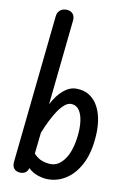

<svg xmlns="http://www.w3.org/2000/svg" viewBox="-107 -1069 784 1144"><g transform="rotate(10 285.0 -497.0)"><path d="M99.5 0Q73.5 0 59.8 -15.2Q46 -30.5 49.5 -59L143.5 -955.5Q146 -978 161.2 -991Q176.5 -1004 198.5 -1004Q225.5 -1004 238.8 -988.2Q252 -972.5 249.5 -948.5L195.5 -431.5Q224.5 -487.5 261.8 -519.2Q299 -551 340 -551Q387 -551 420.2 -529.2Q453.5 -507.5 473.8 -468.8Q494 -430 500.8 -379Q507.5 -328 501 -268.5Q492 -178.5 458 -116.2Q424 -54 374 -22Q324 10 266 10Q236.5 10 203.2 -1.2Q170 -12.5 146 -36.5Q141 -17.5 128.2 -8.8Q115.5 0 99.5 0ZM163 -127Q188 -100 215.5 -91Q243 -82 267.5 -82Q315.5 -82 351 -133.2Q386.5 -184.5 396.5 -276.5Q402 -324.5 396.5 -365.5Q391 -406.5 373.2 -431.2Q355.5 -456 324 -456Q305.5 -456 285.8 -439.5Q266 -423 247 -394.8Q228 -366.5 210.2 -330.5Q192.5 -294.5 177 -256Z"/></g></svg>

Font: Edu SA Hand Medium
Style: Regular
Weight: 500
Designer: Tina and Corey Anderson, Eben Sorkin, Mirko Velimirovic
Foundry: Google for Education
Version: Version 2.000